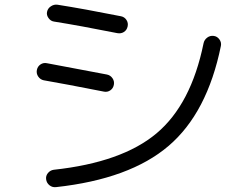

<svg xmlns="http://www.w3.org/2000/svg" viewBox="-20 -764 1040 811"><path d="M882.8 -612.3Q897.5 -610.4 906.7 -597.7Q916 -585 913.1 -570.3Q855.5 -287.1 691.9 -147.5Q528.3 -7.8 216.8 26.4Q201.2 28.3 189 18.6Q176.8 8.8 174.8 -6.8Q172.9 -21.5 182.6 -33.2Q192.4 -44.9 207 -46.9Q495.1 -78.1 641.1 -200.7Q787.1 -323.2 839.8 -581.1Q842.8 -595.7 855 -605Q867.2 -614.3 882.8 -612.3ZM165 -424.8Q150.4 -427.7 141.6 -440.4Q132.8 -453.1 135.7 -468.3Q138.7 -483.4 150.9 -491.7Q163.1 -500 177.7 -497.1Q330.1 -468.8 431.6 -449.2Q446.3 -446.3 455.1 -433.6Q463.9 -420.9 460.9 -405.8Q458 -390.6 445.8 -382.3Q433.6 -374 418.9 -377Q250 -410.2 165 -424.8ZM475.6 -624Q318.4 -655.3 208 -672.9Q194.3 -674.8 185.1 -687.5Q175.8 -700.2 178.7 -713.9Q181.6 -728.5 194.8 -737.3Q208 -746.1 222.7 -744.1Q334 -726.6 491.2 -695.3Q505.9 -692.4 514.2 -679.7Q522.5 -667 519 -651.9Q515.6 -636.7 503.4 -628.9Q491.2 -621.1 475.6 -624Z"/></svg>

Font: Rounded Mgen+ 1m regular
Style: Regular
Weight: 400
Designer: [Source Han Sans]
Ryoko NISHIZUKA  (kana & ideographs); Paul D. Hunt (Latin, Greek & Cyrillic); Wenlong ZHANG  (bopomofo
Version: Version 1.059.20150602